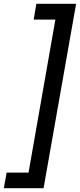

<svg xmlns="http://www.w3.org/2000/svg" viewBox="-34 -831 420 1009"><path d="M366 -811 195 158H-14L1 76H116L257 -728H143L157 -811Z"/></svg>

Font: DM Sans 12pt Medium
Style: Italic
Weight: 500
Italic angle: -10°
Version: Version 4.004;gftools[0.9.30]